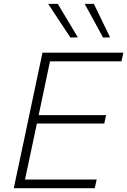

<svg xmlns="http://www.w3.org/2000/svg" viewBox="-20 -990 669 1010"><path d="M52.5 0Q65 -60 77 -115.8Q89 -171.5 103 -237.5L152.5 -472Q167 -540 178.8 -596.5Q190.5 -653 203.5 -713H629L619 -667.5H243Q233 -619 222.8 -571.5Q212.5 -524 201.5 -470L183.5 -384.5H538L528.5 -340H174L153.5 -243.5Q142 -189.5 132 -141.8Q122 -94 111.5 -45.5H488.5L478.5 0ZM350.5 -792.5Q321.5 -836 292.2 -880.2Q263 -924.5 233.5 -969.5H284Q310 -926.5 336.5 -882Q363 -837.5 389.5 -793.5ZM522 -792.5Q498 -837 473.8 -881.5Q449.5 -926 425.5 -969.5H474Q495 -926.5 516.2 -882Q537.5 -837.5 559 -793.5Z"/></svg>

Font: Commissioner ExtraLight
Style: Italic
Weight: 200
Italic angle: -12°
Designer: Kostas Bartsokas
Foundry: Kostas Bartsokas
Version: Version 1.000; ttfautohint (v1.8.3)